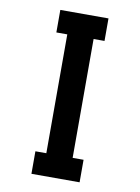

<svg xmlns="http://www.w3.org/2000/svg" viewBox="-84 -792 617 848"><g transform="rotate(10 225.0 -367.5)"><path d="M117 0V-101H166V-634H117V-735H333V-634H284V-101H333V0Z"/></g></svg>

Font: Zed Sans Extended
Style: Bold
Weight: 700
Width: 7
Designer: Belleve Invis
Foundry: Belleve Invis
Version: Version 1.0.0; ttfautohint (v1.8.4)